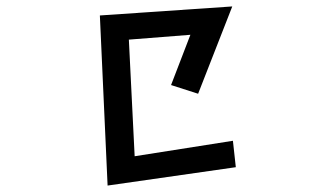

<svg xmlns="http://www.w3.org/2000/svg" viewBox="-20 -547 1040 596"><path d="M290 -499 701 -527 595 -256 511 -283 571 -439 380 -424 398 -62 703 -110 712 -28 314 29Z"/></svg>

Font: Stick
Style: Regular
Weight: 400
Designer: Fontworks Inc.
Foundry: Fontworks Inc.
Version: Version 1.100